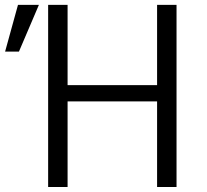

<svg xmlns="http://www.w3.org/2000/svg" viewBox="-40 -751 830 771"><path d="M153.3 0V-731.4H231.4V-409.2H590.8V-731.4H668.9V0H590.8V-343.8H231.4V0ZM-19.5 -543.9 32.2 -731.4H116.2L36.1 -543.9Z"/></svg>

Font: Gothic A1
Style: Regular
Weight: 400
Designer: HanYang I&C Co.,Ltd.
Foundry: HanYang I&C Co.,Ltd.
Version: Version 2.50